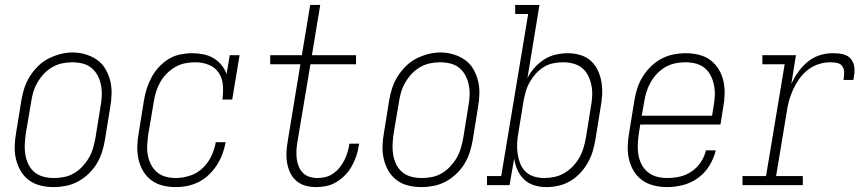

<svg xmlns="http://www.w3.org/2000/svg" viewBox="-20 -755 3540 783"><path d="M198 8Q171 8 144.5 1.5Q118 -5 97.5 -20.5Q77 -36 64 -58.5Q51 -81 45 -107Q39 -133 40 -160.5Q41 -188 46 -215L67 -345Q71 -370 79 -395Q87 -420 101 -442.5Q115 -465 134.5 -484.5Q154 -504 177.5 -516Q201 -528 226 -534.5Q251 -541 277 -541Q304 -541 330 -533Q356 -525 377 -510Q398 -495 411 -472Q424 -449 430 -423.5Q436 -398 435 -370Q434 -342 429 -315L408 -185Q404 -160 396 -135Q388 -110 374.5 -87.5Q361 -65 341 -46Q321 -27 297.5 -14.5Q274 -2 248.5 3Q223 8 198 8ZM199 -29Q220 -29 241 -33Q262 -37 281 -48Q300 -59 315.5 -75.5Q331 -92 342 -110.5Q353 -129 359 -149.5Q365 -170 369 -191L390 -321Q394 -342 395 -364Q396 -386 392 -407Q388 -428 378.5 -446.5Q369 -465 353 -478Q337 -491 316.5 -496Q296 -501 274 -501Q253 -501 232.5 -496.5Q212 -492 193 -481Q174 -470 159 -454Q144 -438 133 -419Q122 -400 116 -380Q110 -360 107 -339L85 -209Q82 -188 81 -166Q80 -144 83.5 -123.5Q87 -103 96 -84.5Q105 -66 120.5 -53Q136 -40 157 -34.5Q178 -29 199 -29Z M697 8Q669 8 643 1.5Q617 -5 596.5 -20.5Q576 -36 563 -58.5Q550 -81 544.5 -107Q539 -133 540 -160.5Q541 -188 546 -215L567 -345Q571 -370 578.5 -393.5Q586 -417 598 -439.5Q610 -462 628 -481.5Q646 -501 668 -514.5Q690 -528 715 -533Q740 -538 764 -538Q787 -538 809.5 -533.5Q832 -529 850.5 -518Q869 -507 883 -490Q897 -473 904 -453L917 -530H957L927 -349H887Q891 -378 889 -406.5Q887 -435 872.5 -457.5Q858 -480 832 -490.5Q806 -501 777 -501Q756 -501 735 -497Q714 -493 695 -482Q676 -471 660 -455Q644 -439 633.5 -420Q623 -401 616.5 -380.5Q610 -360 607 -339L585 -209Q582 -188 580.5 -166Q579 -144 582.5 -124Q586 -104 595 -85.5Q604 -67 619.5 -53.5Q635 -40 655 -34.5Q675 -29 697 -29Q725 -29 754.5 -38.5Q784 -48 806.5 -69.5Q829 -91 842 -118.5Q855 -146 860 -175H900Q896 -151 887.5 -128Q879 -105 865.5 -83.5Q852 -62 833 -43.5Q814 -25 791.5 -13.5Q769 -2 745 3Q721 8 697 8Z M1269 8Q1246 8 1225 2Q1204 -4 1188 -18Q1172 -32 1163 -51.5Q1154 -71 1150.5 -93Q1147 -115 1148.5 -137.5Q1150 -160 1154 -183L1205 -493H1082V-530H1211L1245 -735H1286L1252 -530H1432V-493H1246L1193 -177Q1190 -160 1189 -142.5Q1188 -125 1190 -108.5Q1192 -92 1198 -77Q1204 -62 1215 -50.5Q1226 -39 1242 -34Q1258 -29 1275 -29Q1291 -29 1307.5 -33Q1324 -37 1338.5 -47Q1353 -57 1364 -70.5Q1375 -84 1383 -99Q1391 -114 1396 -130Q1401 -146 1404 -162Q1404 -164 1404 -166Q1404 -168 1405 -169H1445Q1444 -167 1444 -165Q1444 -163 1443 -161Q1440 -139 1433 -118.5Q1426 -98 1415 -78Q1404 -58 1388 -41.5Q1372 -25 1352.5 -13Q1333 -1 1311.5 3.5Q1290 8 1269 8Z M1698 8Q1671 8 1644.5 1.5Q1618 -5 1597.5 -20.5Q1577 -36 1564 -58.5Q1551 -81 1545 -107Q1539 -133 1540 -160.5Q1541 -188 1546 -215L1567 -345Q1571 -370 1579 -395Q1587 -420 1601 -442.5Q1615 -465 1634.5 -484.5Q1654 -504 1677.5 -516Q1701 -528 1726 -534.5Q1751 -541 1777 -541Q1804 -541 1830 -533Q1856 -525 1877 -510Q1898 -495 1911 -472Q1924 -449 1930 -423.5Q1936 -398 1935 -370Q1934 -342 1929 -315L1908 -185Q1904 -160 1896 -135Q1888 -110 1874.5 -87.5Q1861 -65 1841 -46Q1821 -27 1797.5 -14.5Q1774 -2 1748.5 3Q1723 8 1698 8ZM1699 -29Q1720 -29 1741 -33Q1762 -37 1781 -48Q1800 -59 1815.5 -75.5Q1831 -92 1842 -110.5Q1853 -129 1859 -149.5Q1865 -170 1869 -191L1890 -321Q1894 -342 1895 -364Q1896 -386 1892 -407Q1888 -428 1878.5 -446.5Q1869 -465 1853 -478Q1837 -491 1816.5 -496Q1796 -501 1774 -501Q1753 -501 1732.5 -496.5Q1712 -492 1693 -481Q1674 -470 1659 -454Q1644 -438 1633 -419Q1622 -400 1616 -380Q1610 -360 1607 -339L1585 -209Q1582 -188 1581 -166Q1580 -144 1583.5 -123.5Q1587 -103 1596 -84.5Q1605 -66 1620.5 -53Q1636 -40 1657 -34.5Q1678 -29 1699 -29Z M2208 8Q2182 8 2158 0.5Q2134 -7 2117 -23.5Q2100 -40 2090 -62.5Q2080 -85 2077 -109L2058 0H1966V-37H2024L2134 -698H2081V-735H2180L2131 -437Q2143 -460 2160.5 -479.5Q2178 -499 2200 -513Q2222 -527 2247 -532.5Q2272 -538 2296 -538Q2322 -538 2347 -530.5Q2372 -523 2390 -506.5Q2408 -490 2418.5 -467Q2429 -444 2433 -419Q2437 -394 2435.5 -367.5Q2434 -341 2429 -315L2408 -185Q2404 -160 2396.5 -136Q2389 -112 2376 -89.5Q2363 -67 2345 -48Q2327 -29 2304.5 -16Q2282 -3 2257 2.5Q2232 8 2208 8ZM2200 -29Q2221 -29 2241.5 -33.5Q2262 -38 2281 -49Q2300 -60 2315.5 -76Q2331 -92 2342 -111Q2353 -130 2359 -150Q2365 -170 2369 -191L2390 -321Q2394 -342 2395 -364Q2396 -386 2392 -406.5Q2388 -427 2379 -445.5Q2370 -464 2354.5 -477Q2339 -490 2318.5 -495.5Q2298 -501 2277 -501Q2257 -501 2236.5 -497Q2216 -493 2198 -482Q2180 -471 2165.5 -455Q2151 -439 2140.5 -420.5Q2130 -402 2124.5 -382.5Q2119 -363 2115 -343L2094 -213Q2090 -192 2089 -170Q2088 -148 2091 -127.5Q2094 -107 2101.5 -88Q2109 -69 2123.5 -55Q2138 -41 2158 -35Q2178 -29 2200 -29Z M2701 8Q2673 8 2646.5 1.5Q2620 -5 2599 -20Q2578 -35 2564.5 -57.5Q2551 -80 2545 -106Q2539 -132 2540 -160Q2541 -188 2546 -215L2567 -345Q2571 -370 2579 -395Q2587 -420 2601 -442.5Q2615 -465 2634.5 -484Q2654 -503 2677.5 -515.5Q2701 -528 2726.5 -533Q2752 -538 2777 -538Q2804 -538 2830.5 -531.5Q2857 -525 2877.5 -509.5Q2898 -494 2911.5 -471.5Q2925 -449 2930.5 -423Q2936 -397 2935 -369.5Q2934 -342 2929 -315L2918 -247H2591L2585 -209Q2582 -188 2581 -166Q2580 -144 2583.5 -123.5Q2587 -103 2596.5 -84.5Q2606 -66 2622 -53Q2638 -40 2658.5 -34.5Q2679 -29 2701 -29Q2726 -29 2751.5 -34.5Q2777 -40 2799.5 -55Q2822 -70 2837.5 -93Q2853 -116 2859 -142H2899Q2891 -109 2873 -79.5Q2855 -50 2827 -29.5Q2799 -9 2766 -0.5Q2733 8 2701 8ZM2884 -283 2890 -321Q2894 -342 2895 -364Q2896 -386 2892 -406.5Q2888 -427 2879 -445.5Q2870 -464 2854.5 -477Q2839 -490 2818.5 -495.5Q2798 -501 2776 -501Q2755 -501 2734.5 -497Q2714 -493 2694.5 -482Q2675 -471 2659.5 -454.5Q2644 -438 2633.5 -419.5Q2623 -401 2616.5 -380.5Q2610 -360 2607 -339L2597 -283Z M3008 0V-37H3104L3180 -493H3089V-530H3226L3207 -412Q3218 -437 3234.5 -460.5Q3251 -484 3272.5 -502Q3294 -520 3320.5 -529Q3347 -538 3373 -538Q3388 -538 3403 -536.5Q3418 -535 3430.5 -529.5Q3443 -524 3451.5 -512.5Q3460 -501 3463 -487.5Q3466 -474 3464.5 -459Q3463 -444 3460 -429H3420Q3422 -443 3422.5 -457.5Q3423 -472 3416 -483.5Q3409 -495 3395 -498Q3381 -501 3367 -501Q3343 -501 3319 -493.5Q3295 -486 3275 -470.5Q3255 -455 3240 -434Q3225 -413 3214.5 -390Q3204 -367 3197.5 -343.5Q3191 -320 3188 -296L3145 -37H3254V0Z"/></svg>

Font: Iosevka Slab XLtObl
Style: Regular
Weight: 200
Italic angle: -9°
Monospace: yes
Designer: Belleve Invis
Foundry: Belleve Invis
Version: Version 11.1.1; ttfautohint (v1.8.3)